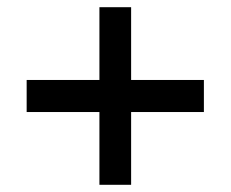

<svg xmlns="http://www.w3.org/2000/svg" viewBox="-20 -555 640 533"><path d="M546 -333V-244H344V-42H256V-244H54V-333H256V-535H344V-333Z"/></svg>

Font: PRinguin Sans
Style: Bold
Weight: 700
Designer: Vernon Adams
Foundry: Vernon Adams
Version: ""